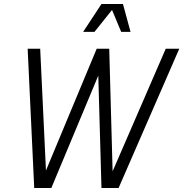

<svg xmlns="http://www.w3.org/2000/svg" viewBox="-20 -945 921 965"><path d="M152 0H238L474 -565L490 0H576L881 -700H813L546 -84L529 -700H466L211 -88L182 -700H119ZM398 -785H455L543 -895L589 -785H636L598 -925H490Z"/></svg>

Font: Uncut Sans Book Italic
Style: Regular
Weight: 350
Italic angle: -11°
Designer: Kasper Nordkvist
Foundry: UNCUT.wtf
Version: Version 1.304;Glyphs 3.2 (3246)